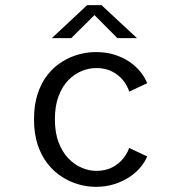

<svg xmlns="http://www.w3.org/2000/svg" viewBox="-20 -714 690 745"><path d="M352 11Q319 11 285.2 1.5Q251.5 -8 220.5 -27.8Q189.5 -47.5 165 -78.5Q140.5 -109.5 126.2 -152.2Q112 -195 112 -251Q112 -307.5 126.2 -350.5Q140.5 -393.5 165 -424.2Q189.5 -455 220.5 -474.2Q251.5 -493.5 285.2 -502.8Q319 -512 352 -512Q391.5 -512 424.2 -501.8Q457 -491.5 482.5 -474Q508 -456.5 525.2 -435Q542.5 -413.5 551 -391L481.5 -358.5Q475 -379.5 458.8 -400.8Q442.5 -422 416 -436Q389.5 -450 353.5 -450Q326 -450 297.8 -438.8Q269.5 -427.5 245.8 -403.5Q222 -379.5 207.5 -341.5Q193 -303.5 193 -251Q193 -199 207.5 -161.2Q222 -123.5 245.8 -99Q269.5 -74.5 297.8 -62.8Q326 -51 353.5 -51Q390 -51 416.2 -65Q442.5 -79 458.8 -99.8Q475 -120.5 481 -140L551 -107Q543 -87 526 -66Q509 -45 483.2 -27.8Q457.5 -10.5 424.5 0.2Q391.5 11 352 11ZM181 -566 318 -694H374L511.5 -566H435.5L346.5 -655.5L256.5 -566Z"/></svg>

Font: Trispace Thin Light
Style: Regular
Weight: 300
Version: Version 1.210